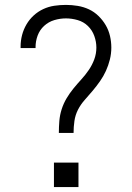

<svg xmlns="http://www.w3.org/2000/svg" viewBox="-20 -763 540 783"><path d="M220 -221Q220 -245 222 -269.5Q224 -294 231.5 -317.5Q239 -341 251.5 -362Q264 -383 279.5 -402Q295 -421 311.5 -439Q328 -457 342 -477.5Q356 -498 364.5 -521Q373 -544 373 -569Q373 -593 364.5 -616.5Q356 -640 338.5 -657Q321 -674 297 -681Q273 -688 249 -688Q225 -688 201.5 -681Q178 -674 160 -657.5Q142 -641 133.5 -618Q125 -595 125 -571Q125 -570 125 -569Q125 -568 125 -567H64Q64 -568 64 -570Q64 -572 64 -573Q64 -597 70 -620Q76 -643 88 -663.5Q100 -684 117.5 -700Q135 -716 156.5 -726Q178 -736 201.5 -739.5Q225 -743 249 -743Q273 -743 297 -739Q321 -735 342.5 -725Q364 -715 381.5 -698Q399 -681 411 -660.5Q423 -640 428.5 -616.5Q434 -593 434 -569Q434 -544 428 -520Q422 -496 412 -474Q402 -452 388 -432Q374 -412 358 -393Q342 -374 325.5 -355.5Q309 -337 298 -315.5Q287 -294 283.5 -269.5Q280 -245 280 -221ZM200 0V-100H300V0Z"/></svg>

Font: Iosevka SS04 Light
Style: Regular
Weight: 300
Monospace: yes
Designer: Belleve Invis
Foundry: Belleve Invis
Version: Version 19.0.0; ttfautohint (v1.8.4)